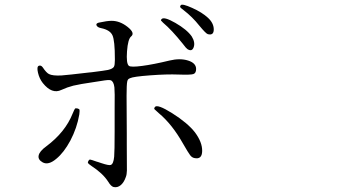

<svg xmlns="http://www.w3.org/2000/svg" viewBox="-20 -782 1540 817"><path d="M515.6 -29.3Q519.5 -39.1 520 -56.2Q520.5 -73.2 519.5 -165Q519.5 -181.6 519.5 -212.9Q518.6 -340.8 518.6 -375Q518.6 -422.9 521.5 -435.5Q523.4 -445.3 531.2 -448.2L533.2 -449.2Q546.9 -456.1 618.7 -461.4Q690.4 -466.8 739.3 -464.8Q791 -462.9 802.7 -466.8Q814.5 -470.7 814.5 -488.3Q814.5 -513.7 780.3 -524.4Q746.1 -535.2 701.2 -524.4Q632.8 -507.8 584.5 -501.5Q536.1 -495.1 528.3 -502Q516.6 -511.7 520.5 -564Q524.4 -616.2 538.1 -627Q555.7 -641.6 522.9 -667.5Q490.2 -693.4 455.1 -693.4Q435.5 -693.4 399.4 -685.5Q386.7 -681.6 391.1 -673.3Q395.5 -665 411.1 -662.1Q448.2 -654.3 458.5 -631.8Q468.8 -609.4 468.8 -531.2Q468.8 -529.3 468.8 -526.4Q468.8 -504.9 464.8 -498Q460 -489.3 439.5 -484.4Q424.8 -481.4 370.1 -474.6Q363.3 -473.6 359.4 -473.6Q268.6 -462.9 241.2 -460.9Q204.1 -459 188.5 -466.8Q176.8 -472.7 162.1 -495.1Q154.3 -505.9 145 -502Q135.7 -498 141.6 -472.7Q147.5 -447.3 162.1 -428.7Q201.2 -379.9 241.2 -399.4Q266.6 -411.1 292 -417.5Q317.4 -423.8 384.8 -433.6Q394.5 -434.6 410.2 -437.5Q443.4 -443.4 451.2 -440.4Q463.9 -435.5 466.8 -410.2Q468.8 -391.6 467.8 -322.3Q467.8 -287.1 467.8 -265.6Q467.8 -251 467.8 -223.6Q467.8 -137.7 465.8 -115.2Q462.9 -84 451.2 -80.1Q443.4 -77.1 411.1 -87.9Q401.4 -90.8 396.5 -92.8Q395.5 -92.8 392.6 -93.8Q368.2 -102.5 363.8 -103Q359.4 -103.5 356 -97.2Q352.5 -90.8 355 -87.4Q357.4 -84 370.1 -75.2Q418 -43.9 440.4 -8.8Q452.1 10.7 462.9 13.7Q479.5 17.6 493.7 5.9Q507.8 -5.9 515.6 -29.3ZM219.7 -106.4Q252 -132.8 279.3 -183.6Q307.6 -237.3 317.4 -294.9Q319.3 -310.5 318.4 -314.5Q317.4 -318.4 310.5 -320.3Q301.8 -322.3 299.3 -319.8Q296.9 -317.4 289.1 -298.8Q257.8 -219.7 176.8 -159.2Q148.4 -138.7 144.5 -120.6Q140.6 -102.5 162.1 -90.8Q186.5 -78.1 219.7 -106.4ZM809.6 -218.8Q778.3 -258.8 713.4 -299.8Q648.4 -340.8 638.7 -326.2Q634.8 -320.3 637.2 -317.4Q639.6 -314.5 655.3 -300.8Q711.9 -253.9 758.8 -170.9Q781.2 -131.8 789.1 -121.6Q796.9 -111.3 807.6 -109.4Q839.8 -102.5 840.3 -139.6Q840.8 -176.8 809.6 -218.8ZM795.9 -627Q775.4 -656.2 726.1 -684.6Q676.8 -712.9 667 -700.2Q664.1 -696.3 665 -694.8Q666 -693.4 673.8 -685.5Q710.9 -654.3 757.8 -595.7Q771.5 -577.1 777.3 -573.2Q796.9 -560.5 804.2 -581.1Q811.5 -601.6 795.9 -627ZM749 -759.8Q745.1 -753.9 747.1 -751Q749 -748 760.7 -739.3Q798.8 -710 828.1 -672.9Q856.4 -638.7 864.3 -636.7Q889.6 -629.9 889.6 -656.7Q889.6 -683.6 864.7 -706.5Q839.8 -729.5 797.4 -748.5Q754.9 -767.6 749 -759.8Z"/></svg>

Font: Bpmf GenWan Min R
Style: R
Weight: 400
Foundry: But Ko
Version: Version 1.320